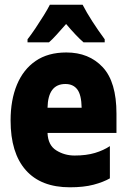

<svg xmlns="http://www.w3.org/2000/svg" viewBox="-20 -786 540 816"><path d="M277 10Q154 10 89.5 -63Q25 -136 25 -274Q25 -361 52 -426Q79 -491 131.5 -527Q184 -563 262 -563Q358 -563 416.5 -500.5Q475 -438 475 -303V-221H182Q184 -169 219 -147Q254 -125 297 -125Q347 -125 383.5 -136Q420 -147 447 -165V-28Q419 -12 377.5 -1Q336 10 277 10ZM327 -328Q326 -383 308.5 -406Q291 -429 258 -429Q184 -429 182 -328ZM97 -619Q112 -638 130.5 -665.5Q149 -693 166 -720.5Q183 -748 192 -766H331Q348 -733 372.5 -695Q397 -657 425 -619V-606H335Q319 -620 300.5 -639.5Q282 -659 261 -684Q239 -659 220.5 -638.5Q202 -618 188 -606H97Z"/></svg>

Font: Noto Sans Mono ExtraCondensed Black
Style: Regular
Weight: 900
Width: 2
Designer: Monotype Design Team
Foundry: Monotype Imaging Inc.
Version: Version 2.014